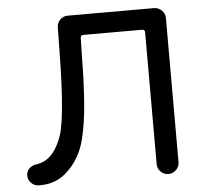

<svg xmlns="http://www.w3.org/2000/svg" viewBox="-50 -737 853 795"><g transform="rotate(-5 376.0 -339.5)"><path d="M35.2 -39.1Q35.2 -56.6 47.9 -68.4Q60.5 -80.1 80.1 -82Q133.8 -89.8 166 -150.4Q183.6 -183.6 190.4 -215.8Q197.3 -248 202.1 -295.9Q210.9 -384.8 212.9 -517.6L214.8 -638.7Q214.8 -657.2 228 -670.4Q241.2 -683.6 259.8 -683.6H618.2Q636.7 -683.6 650.4 -670.4Q664.1 -657.2 664.1 -638.7V-39.1Q664.1 -20.5 650.4 -7.3Q636.7 5.9 618.2 5.9Q599.6 5.9 586.4 -7.3Q573.2 -20.5 573.2 -39.1V-586.9Q573.2 -598.6 561.5 -598.6H317.4Q305.7 -598.6 305.7 -586.9L303.7 -501Q302.7 -395.5 295.9 -312.5Q290 -234.4 274.4 -170.9Q253.9 -85 192.4 -32.2Q148.4 5.9 85.9 5.9H80.1Q61.5 5.9 48.3 -7.3Q35.2 -20.5 35.2 -39.1Z"/></g></svg>

Font: jf-openhuninn-2.1
Style: Regular
Weight: 400
Designer: [Kosugi Maru]
Designed by MOTOYA      

[Varela Round]
Joe Prince (Latin component); Avraham Cornfeld (Hebrew component)
Foundry: justfont Co., Ltd.
Version: 2.1